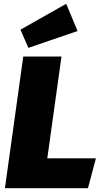

<svg xmlns="http://www.w3.org/2000/svg" viewBox="-20 -995 554 1015"><path d="M330 -975 88 -838 130 -742 390 -831ZM305 -696H103L6 0H445L487 -158H230Z"/></svg>

Font: Fira Sans Heavy
Style: Italic
Weight: 900
Italic angle: -8°
Designer: bBox Type GmbH & Carrois Corporate GbR & Edenspiekermann AG
Foundry: bBox Type GmbH & Carrois Corporate GbR & Edenspiekermann AG
Version: Version 4.301;PS 004.301;hotconv 1.0.88;makeotf.lib2.5.64775